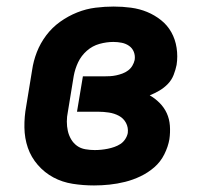

<svg xmlns="http://www.w3.org/2000/svg" viewBox="-20 -558 640 586"><path d="M267 8Q234 8 202 3Q170 -2 143 -16.5Q116 -31 95.5 -54.5Q75 -78 65 -107Q55 -136 54.5 -169Q54 -202 60 -234L78 -344Q82 -372 92.5 -399Q103 -426 121 -450Q139 -474 163.5 -491.5Q188 -509 215.5 -520Q243 -531 271.5 -534.5Q300 -538 327 -538Q354 -538 380 -534.5Q406 -531 429 -521.5Q452 -512 471.5 -496.5Q491 -481 503 -459.5Q515 -438 519 -412Q523 -386 519 -360Q516 -345 510 -329.5Q504 -314 492.5 -302Q481 -290 466.5 -281.5Q452 -273 437 -267Q453 -258 467 -244Q481 -230 489 -212.5Q497 -195 498.5 -174.5Q500 -154 497 -133Q493 -110 481.5 -87Q470 -64 451 -47.5Q432 -31 409 -20Q386 -9 362 -3Q338 3 314 5.5Q290 8 267 8ZM269 -100Q279 -100 289 -101Q299 -102 309 -104Q319 -106 329 -109.5Q339 -113 347.5 -118.5Q356 -124 362 -133Q368 -142 370 -152Q372 -169 364.5 -183Q357 -197 343 -204.5Q329 -212 312.5 -214.5Q296 -217 280 -217H215L233 -325H298Q307 -325 316 -325.5Q325 -326 334.5 -328Q344 -330 353.5 -333.5Q363 -337 371 -343Q379 -349 384 -357.5Q389 -366 391 -375Q393 -388 388.5 -399.5Q384 -411 374 -418Q364 -425 351.5 -427.5Q339 -430 326 -430Q305 -430 283.5 -424Q262 -418 245 -403Q228 -388 218.5 -368Q209 -348 205 -326L187 -216Q184 -202 184 -187Q184 -172 187 -158.5Q190 -145 197 -133Q204 -121 215 -113Q226 -105 240.5 -102.5Q255 -100 269 -100Z"/></svg>

Font: Iosevka Curly Slab XBdEx
Style: Italic
Weight: 800
Width: 7
Italic angle: -9°
Monospace: yes
Designer: Belleve Invis
Foundry: Belleve Invis
Version: Version 11.1.0; ttfautohint (v1.8.3)